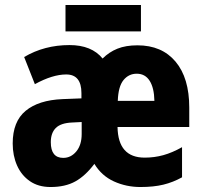

<svg xmlns="http://www.w3.org/2000/svg" viewBox="-20 -741 814 771"><path d="M532 -559Q630 -559 685 -493.5Q740 -428 740 -309V-231H452Q454 -108 561 -108Q600 -108 636 -118Q672 -128 711 -150V-29Q675 -9 636 0.5Q597 10 544 10Q487 10 437.5 -12.5Q388 -35 359 -83Q323 -35 282.5 -12.5Q242 10 183 10Q134 10 100 -13.5Q66 -37 48.5 -76.5Q31 -116 31 -165Q31 -253 83 -296Q135 -339 231 -343L307 -346V-367Q307 -442 246 -442Q191 -442 120 -403L77 -512Q158 -560 259 -560Q348 -560 392 -506Q418 -532 451.5 -545.5Q485 -559 532 -559ZM529 -445Q497 -445 476 -419.5Q455 -394 453 -336H600Q599 -388 581 -416.5Q563 -445 529 -445ZM269 -249Q224 -247 204 -227Q184 -207 184 -170Q184 -107 234 -107Q265 -107 286.5 -133Q308 -159 308 -203V-251ZM546 -721V-615H243V-721Z"/></svg>

Font: Noto Sans Condensed ExtraBold
Style: Regular
Weight: 800
Width: 3
Designer: Monotype Design Team
Foundry: Monotype Imaging Inc.
Version: Version 2.013; ttfautohint (v1.8.4.7-5d5b)